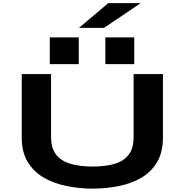

<svg xmlns="http://www.w3.org/2000/svg" viewBox="-20 -1160 1140 1192"><path d="M555.5 11Q473 11 394.5 -4.8Q316 -20.5 253 -56.5Q190 -92.5 152.5 -153.8Q115 -215 115 -306V-700H297V-310Q297 -239.5 329.2 -199.2Q361.5 -159 419.5 -142.5Q477.5 -126 555.5 -126Q633.5 -126 690.5 -142.5Q747.5 -159 778.5 -199.2Q809.5 -239.5 809.5 -310V-700H991.5V-306Q991.5 -215 955.2 -153.8Q919 -92.5 857.2 -56.5Q795.5 -20.5 717.2 -4.8Q639 11 555.5 11ZM289 -928H469V-762H289ZM634 -928H813.5V-762H634ZM625.5 -987H470.5L652 -1140.5H853.5Z"/></svg>

Font: Trispace Expanded
Style: Bold
Weight: 700
Width: 7
Designer: Tyler Finck
Foundry: Etcetera Type Company
Version: Version 1.210; ttfautohint (v1.8.3)